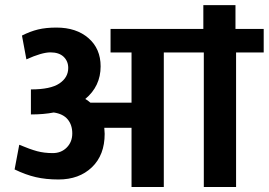

<svg xmlns="http://www.w3.org/2000/svg" viewBox="-20 -744 1069 764"><path d="M503.4 0V-235.4H395Q396.5 -211.9 396.5 -211.4Q396.5 -127 345.7 -78.4Q294.9 -29.8 212.9 -29.8Q162.6 -29.8 122.6 -39.1Q82.5 -48.3 38.1 -69.8L56.6 -168Q99.6 -149.9 127.9 -142.3Q156.2 -134.8 189.9 -134.8Q223.6 -134.8 245.6 -157Q267.6 -179.2 267.6 -213.1Q267.6 -247.1 249.3 -269Q231 -291 193.8 -296.4Q154.3 -288.6 103 -288.6V-388.2Q181.2 -388.2 216.3 -411.9Q251.5 -435.5 251.5 -473.6Q251.5 -500.5 233.2 -518.1Q214.8 -535.6 180.7 -535.6Q146.5 -535.6 85 -507.8L67.4 -602.5Q100.1 -619.1 131.3 -626.7Q162.6 -634.3 204.6 -634.3Q283.7 -634.3 332 -592.3Q380.4 -550.3 380.4 -480Q380.4 -400.9 319.3 -350.1Q328.1 -345.7 339.8 -335.4H503.4V-535.2H419.9V-628.9H789.1V-723.6H917V-628.9H1029.3V-535.2H919.4V0H791V-535.2H631.8V0Z"/></svg>

Font: Yantramanav
Style: Bold
Weight: 700
Version: Version 1.001;PS 1.0;hotconv 1.0.72;makeotf.lib2.5.5900; ttf